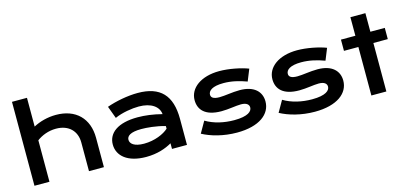

<svg xmlns="http://www.w3.org/2000/svg" viewBox="-68 -1294 3798 1789"><g transform="rotate(-15 1831.0 -400.0)"><path d="M90.3 0H234.9V-399.9C282.2 -435.5 347.2 -461.9 420.4 -461.9C543.5 -461.9 616.2 -386.7 616.2 -277.3V0H760.3V-283.2C760.3 -470.7 643.6 -586.4 453.6 -586.4C372.1 -586.4 294.9 -564.9 234.9 -532.2V-809.6H90.3Z M894.5 -181.6C894.5 -72.8 987.3 10.3 1167 10.3C1274.4 10.3 1357.4 -19.5 1417 -54.2V0H1561.5V-251C1561.5 -478.5 1458.5 -586.4 1242.7 -586.4C1145 -586.4 1030.3 -564.5 942.4 -533.2L986.3 -414.6C1056.6 -446.8 1154.8 -461.9 1219.2 -461.9C1338.9 -461.9 1409.7 -409.2 1416 -335.9C1333 -357.4 1253.4 -367.7 1182.6 -367.7C991.2 -367.7 894.5 -292.5 894.5 -181.6ZM1046.9 -186.5C1046.9 -222.2 1080.6 -252.9 1188 -252.9C1240.7 -252.9 1329.1 -245.6 1417 -220.7V-195.3C1372.6 -153.8 1281.7 -114.3 1179.7 -114.3C1084.5 -114.3 1046.9 -148.9 1046.9 -186.5Z M1712.9 -67.4C1793.5 -23.9 1911.1 10.3 2043.5 10.3C2259.8 10.3 2373 -81.1 2373 -202.6C2373 -296.4 2306.2 -365.7 2167.5 -365.7C2093.3 -365.7 2025.4 -350.6 1970.2 -350.6C1910.6 -350.6 1889.6 -368.7 1889.6 -396C1889.6 -433.6 1929.7 -468.3 2037.6 -468.3C2114.7 -468.3 2187.5 -450.7 2260.7 -423.8L2306.2 -536.1C2236.8 -563 2121.6 -586.4 2029.3 -586.4C1852.1 -586.4 1737.8 -500.5 1737.8 -383.8C1737.8 -291.5 1797.4 -219.7 1954.1 -219.7C2025.9 -219.7 2093.8 -234.9 2144.5 -234.9C2199.2 -234.9 2221.2 -212.4 2221.2 -185.1C2221.2 -147.9 2181.2 -108.4 2048.3 -108.4C1950.7 -108.4 1853 -129.9 1775.4 -176.8Z M2463.4 -67.4C2543.9 -23.9 2661.6 10.3 2793.9 10.3C3010.3 10.3 3123.5 -81.1 3123.5 -202.6C3123.5 -296.4 3056.6 -365.7 2918 -365.7C2843.8 -365.7 2775.9 -350.6 2720.7 -350.6C2661.1 -350.6 2640.1 -368.7 2640.1 -396C2640.1 -433.6 2680.2 -468.3 2788.1 -468.3C2865.2 -468.3 2938 -450.7 3011.2 -423.8L3056.6 -536.1C2987.3 -563 2872.1 -586.4 2779.8 -586.4C2602.5 -586.4 2488.3 -500.5 2488.3 -383.8C2488.3 -291.5 2547.9 -219.7 2704.6 -219.7C2776.4 -219.7 2844.2 -234.9 2895 -234.9C2949.7 -234.9 2971.7 -212.4 2971.7 -185.1C2971.7 -147.9 2931.6 -108.4 2798.8 -108.4C2701.2 -108.4 2603.5 -129.9 2525.9 -176.8Z M3340.3 0H3484.9V-467.8H3624V-576.2H3484.9V-755.4H3340.3V-576.2H3201.2V-467.8H3340.3Z"/></g></svg>

Font: Krona One
Style: Regular
Weight: 400
Designer: Yvonne Schüttler
Foundry: Yvonne Schüttler
Version: Version 1.002